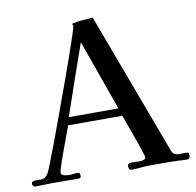

<svg xmlns="http://www.w3.org/2000/svg" viewBox="-82 -831 939 919"><g transform="rotate(-10 387.0 -371.0)"><path d="M473 -296Q442 -382 412 -468Q382 -554 351 -639Q321 -554 291 -468Q261 -382 232 -296ZM769 -14Q769 2 754 2Q744 2 732.5 1.5Q721 1 710 0Q688 -1 665.5 -1Q643 -1 620 -1Q609 -1 597.5 -1Q586 -1 574 -1Q552 -1 529 1.5Q506 4 483 4Q476 4 473 -3.5Q470 -11 470 -17Q470 -22 475 -26Q480 -30 484 -30L533 -29Q541 -29 550 -32.5Q559 -36 559 -46Q559 -48 552.5 -68.5Q546 -89 536 -118Q526 -147 515 -176.5Q504 -206 496 -228.5Q488 -251 485 -258H222Q219 -249 210.5 -226Q202 -203 191 -174Q180 -145 170 -116.5Q160 -88 153.5 -67.5Q147 -47 147 -42Q147 -29 161.5 -26Q176 -23 185 -23Q196 -23 206.5 -24.5Q217 -26 227 -26Q236 -26 237.5 -19.5Q239 -13 239 -6Q237 0 232 1Q227 2 222 2Q193 2 163 1.5Q133 1 104 1Q82 1 60.5 2Q39 3 18 3Q3 3 3 -13Q3 -22 12 -24Q21 -26 32.5 -25.5Q44 -25 49 -25Q63 -25 72 -33Q81 -41 87 -52Q91 -61 106.5 -100Q122 -139 144 -198Q166 -257 191 -325.5Q216 -394 240.5 -461.5Q265 -529 285 -586Q305 -643 317 -680Q329 -717 329 -722Q329 -724 327.5 -726.5Q326 -729 326 -731Q326 -734 329 -735Q352 -740 378 -741.5Q404 -743 427 -746L687 -49Q690 -41 699.5 -35.5Q709 -30 718 -30Q727 -30 735.5 -30.5Q744 -31 753 -31Q764 -31 766.5 -27.5Q769 -24 769 -14Z"/></g></svg>

Font: Kaisei Tokumin Medium
Style: Regular
Weight: 500
Designer: Font-Kai, 金井和夫
Foundry: KAZUO KANAI
Version: Version 5.003